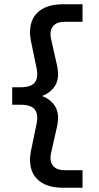

<svg xmlns="http://www.w3.org/2000/svg" viewBox="-20 -770 463 898"><path d="M276 108Q214 108 177 85.5Q140 63 127.5 24.5Q115 -14 124 -60L150 -186Q161 -235 143 -257.5Q125 -280 79 -280H37V-362H79Q125 -362 143 -384.5Q161 -407 150 -456L124 -582Q115 -628 127.5 -666.5Q140 -705 177 -727.5Q214 -750 276 -750H366V-668H281Q244 -668 227 -646Q210 -624 220 -583L246 -467Q260 -407 239 -371.5Q218 -336 176 -321Q218 -306 239 -270.5Q260 -235 246 -175L220 -59Q210 -18 227 4Q244 26 281 26H366V108Z"/></svg>

Font: Instrument Sans Medium
Style: Regular
Weight: 500
Designer: Rodrigo Fuenzalida
Foundry: fragTYPE
Version: Version 1.000;gftools[0.9.28]